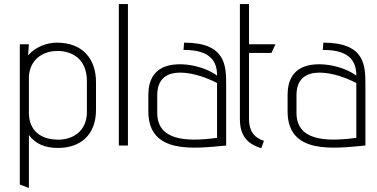

<svg xmlns="http://www.w3.org/2000/svg" viewBox="-20 -720 1864 950"><path d="M78 -501V193L123 210V-52C157 -6 204 12 268 12C376 12 455 -51 455 -176V-314C455 -423 394 -509 261 -509C215 -509 157 -490 119 -446L123 -501ZM410 -166C410 -68 337 -29 269 -29C184 -29 123 -71 123 -163V-346C133 -440 208 -468 264 -468C329 -468 410 -435 410 -318Z M568 -700V0H613V-700Z M888 -473C1029 -474 1054 -409 1054 -346C983 -398 855 -420 784 -385C743 -365 714 -324 714 -252V-169C714 45 940 15 1099 0V-298C1099 -394 1099 -509 891 -509ZM758 -249C758 -418 964 -358 1054 -309V-38C893 -16 758 -28 758 -162Z M1167 -700V-132C1167 -54 1198 -9 1273 13L1286 -23C1234 -40 1212 -75 1212 -132V-458H1323L1343 -501H1212V-700Z M1577 -473C1718 -474 1743 -409 1743 -346C1672 -398 1544 -420 1473 -385C1432 -365 1403 -324 1403 -252V-169C1403 45 1629 15 1788 0V-298C1788 -394 1788 -509 1580 -509ZM1447 -249C1447 -418 1653 -358 1743 -309V-38C1582 -16 1447 -28 1447 -162Z"/></svg>

Font: Advent Pro
Style: Light
Weight: 300
Designer: Andreas Kalpakidis
Foundry: Andreas Kalpakidis
Version: Version 2.002 2007